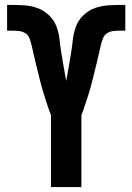

<svg xmlns="http://www.w3.org/2000/svg" viewBox="-20 -763 540 783"><path d="M188 0V-294Q182 -308 177.5 -321.5Q173 -335 168.5 -349Q164 -363 159.5 -377Q155 -391 151 -405Q147 -419 143.5 -433.5Q140 -448 136.5 -462Q133 -476 129.5 -490.5Q126 -505 122.5 -519Q119 -533 116 -547.5Q113 -562 109.5 -576Q106 -590 101 -604.5Q96 -619 84 -627Q72 -635 57 -636.5Q42 -638 27 -638H9V-743H18Q46 -743 75 -741.5Q104 -740 130.5 -731Q157 -722 178.5 -702Q200 -682 210 -655.5Q220 -629 223 -601Q226 -573 230.5 -545Q235 -517 240 -489Q245 -461 250 -433Q255 -461 260 -489Q265 -517 269.5 -545Q274 -573 277 -601Q280 -629 290 -655.5Q300 -682 321.5 -702Q343 -722 369.5 -731Q396 -740 425 -741.5Q454 -743 482 -743H491V-638H473Q458 -638 443 -636.5Q428 -635 416 -627Q404 -619 399 -604.5Q394 -590 390.5 -576Q387 -562 384 -547.5Q381 -533 377.5 -519Q374 -505 370.5 -490.5Q367 -476 363.5 -462Q360 -448 356.5 -433.5Q353 -419 349 -405Q345 -391 340.5 -377Q336 -363 331.5 -349Q327 -335 322.5 -321.5Q318 -308 312 -294V0Z"/></svg>

Font: Iosevka SS18 Extrabold
Style: Regular
Weight: 800
Monospace: yes
Designer: Belleve Invis
Foundry: Belleve Invis
Version: Version 25.1.1; ttfautohint (v1.8.4)